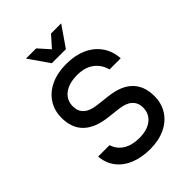

<svg xmlns="http://www.w3.org/2000/svg" viewBox="-292 -1179 1334 1334"><g transform="rotate(-45 375.0 -512.0)"><path d="M382 -92Q460 -92 505 -127.5Q550 -163 550 -224Q550 -272 518.5 -300.5Q487 -329 426 -336L324 -348Q212 -362 155 -418.5Q98 -475 98 -574Q98 -646 134 -701Q170 -756 235 -786Q300 -816 386 -816Q471 -816 536 -787Q601 -758 639 -704Q677 -650 682 -576H572Q555 -639 507 -673.5Q459 -708 386 -708Q304 -708 257 -672Q210 -636 210 -574Q210 -526 241.5 -497.5Q273 -469 334 -462L436 -450Q549 -437 605.5 -380Q662 -323 662 -224Q662 -153 627 -98.5Q592 -44 528.5 -14Q465 16 382 16Q298 16 233 -10.5Q168 -37 130.5 -87Q93 -137 88 -204H200Q217 -150 264 -121Q311 -92 382 -92ZM457 -890H319L215 -1040H315L421 -921H355L461 -1040H561Z"/></g></svg>

Font: Martian Mono sWd Rg
Style: Regular
Weight: 400
Width: 6
Monospace: yes
Designer: Roman Shamin
Foundry: Evil Martians
Version: Version 1.000